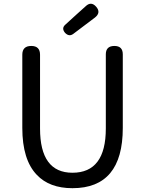

<svg xmlns="http://www.w3.org/2000/svg" viewBox="-20 -974 761 1007"><path d="M360 13Q239 13 173 -57Q97 -136 97 -303V-687Q97 -733 144 -733Q190 -733 190 -687V-300Q190 -68 360 -68Q535 -68 535 -300V-516V-689Q535 -733 580 -733Q624 -733 624 -689V-303Q624 13 360 13ZM321 -802Q301 -826 323 -845L380 -897L429 -941Q458 -969 484.5 -938.5Q511 -908 478 -882L364 -796Q342 -780 321 -802Z"/></svg>

Font: GenSenRounded TW R
Style: Regular
Weight: 400
Version: Version 1.501;PS 1;hotconv 16.6.51;makeotf.lib2.5.65220